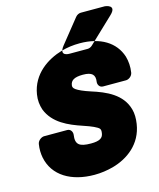

<svg xmlns="http://www.w3.org/2000/svg" viewBox="-140 -1036 977 1182"><g transform="rotate(-15 348.5 -445.0)"><path d="M343 -144C268 -144 244 -163 253 -224C255 -240 245 -262 222 -262H75C59 -262 35 -247 31 -224C26 -193 27 -164 32 -138C56 -17 167 48 314 48C356 48 395 42 433 32C531 5 626 -63 645 -188C650 -221 650 -253 642 -281C614 -383 516 -425 424 -454C381 -468 352 -481 335 -493C320 -504 320 -513 321 -521C325 -550 347 -566 403 -566C461 -566 481 -546 474 -501C472 -485 482 -464 505 -464H651C667 -464 690 -478 694 -501C700 -539 697 -573 688 -605C657 -702 565 -758 435 -758C393 -758 354 -753 316 -742C223 -715 119 -648 99 -522C93 -486 97 -454 107 -424C143 -331 236 -291 323 -262C350 -253 371 -245 386 -238C420 -221 428 -217 423 -187C419 -159 399 -144 343 -144ZM490 -938H643C643 -938 720 -931 662 -876L503 -725C495 -717 483 -712 473 -712H358C358 -712 287 -709 335 -770L456 -921C465 -932 478 -938 490 -938Z"/></g></svg>

Font: Asimov Print
Style: EIt
Weight: 500
Designer: Google
Version: Version 2.000980; 2014